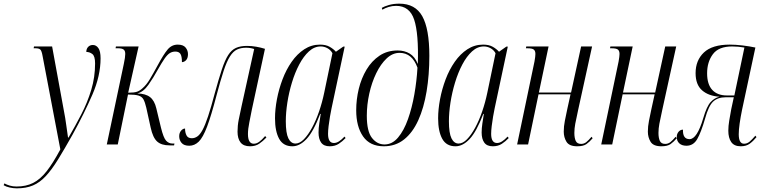

<svg xmlns="http://www.w3.org/2000/svg" viewBox="-154 -790 4180 1050"><path d="M-62 240Q-81 240 -101 235.5Q-121 231 -134 223L-130 213Q-117 220 -100.5 225Q-84 230 -63 230Q-12 230 27 210.5Q66 191 101 146.5Q136 102 176 27L79 -483Q74 -512 66.5 -519Q59 -526 40 -526H30L32 -536H131L196 -181Q203 -146 208 -108Q213 -70 218 -38H221Q257 -100 290.5 -164.5Q324 -229 345 -298.5Q366 -368 366 -443Q366 -483 351 -494.5Q336 -506 318 -506Q318 -523 328 -533.5Q338 -544 354 -544Q372 -544 384 -527Q396 -510 396 -471Q396 -376 351.5 -273Q307 -170 243 -54Q198 26 163.5 82Q129 138 96.5 173Q64 208 26.5 224Q-11 240 -62 240Z M773 5Q729 5 705.5 -16Q682 -37 670 -92L646 -201Q639 -231 630.5 -246.5Q622 -262 603 -267.5Q584 -273 546 -273L490 0H430L523 -440Q527 -459 529 -472.5Q531 -486 531 -495Q531 -513 521.5 -519.5Q512 -526 492 -526H478L480 -536H604L547 -283Q580 -283 595.5 -288.5Q611 -294 625 -307Q647 -326 665.5 -357Q684 -388 709 -434Q740 -492 762.5 -519Q785 -546 818 -546Q848 -546 861 -530Q874 -514 874 -494Q874 -473 864.5 -462Q855 -451 841 -450Q841 -483 832.5 -495.5Q824 -508 805 -508Q788 -508 774.5 -499.5Q761 -491 746 -469.5Q731 -448 709 -409Q685 -365 657.5 -326Q630 -287 597 -279Q642 -278 666.5 -259Q691 -240 701 -197L726 -93Q740 -36 754.5 -20.5Q769 -5 789 -5H800L798 5Z M1213 10Q1178 10 1161.5 -11Q1145 -32 1145 -70Q1145 -103 1151.5 -135.5Q1158 -168 1167 -209L1236 -522Q1215 -529 1192 -529Q1163 -529 1142 -519Q1121 -509 1103.5 -481.5Q1086 -454 1069 -402.5Q1052 -351 1030 -268Q1001 -157 978.5 -97.5Q956 -38 933 -15.5Q910 7 881 7Q852 7 839 -8.5Q826 -24 826 -45Q826 -63 836 -75Q846 -87 858 -87Q858 -65 866 -49.5Q874 -34 895 -34Q911 -34 925.5 -44Q940 -54 954 -80Q968 -106 984 -154Q1000 -202 1020 -278Q1042 -358 1059 -409.5Q1076 -461 1094 -489Q1112 -517 1136.5 -528Q1161 -539 1197 -539Q1222 -539 1247.5 -534.5Q1273 -530 1295 -523L1223 -189Q1217 -157 1209.5 -120.5Q1202 -84 1202 -57Q1202 -4 1234 -4Q1249 -4 1263.5 -14.5Q1278 -25 1296 -46L1303 -38Q1284 -18 1263.5 -4Q1243 10 1213 10Z M1445 10Q1395 10 1372.5 -31Q1350 -72 1350 -143Q1350 -192 1360.5 -247.5Q1371 -303 1391 -356Q1411 -409 1441 -452Q1471 -495 1510 -520.5Q1549 -546 1596 -546Q1628 -546 1649 -534Q1670 -522 1683 -507L1723 -535H1731L1659 -197Q1655 -178 1650.5 -152Q1646 -126 1643 -100.5Q1640 -75 1640 -58Q1640 -8 1672 -8Q1686 -8 1700 -17Q1714 -26 1730 -43L1736 -35Q1719 -17 1698.5 -3.5Q1678 10 1649 10Q1617 10 1602.5 -10Q1588 -30 1588 -65Q1588 -89 1592 -115Q1596 -141 1600 -167H1597Q1560 -70 1522.5 -30Q1485 10 1445 10ZM1462 -5Q1485 -5 1508 -28.5Q1531 -52 1552.5 -91.5Q1574 -131 1591 -180.5Q1608 -230 1619 -283L1664 -499Q1654 -517 1636.5 -526.5Q1619 -536 1600 -536Q1565 -536 1535.5 -509Q1506 -482 1482.5 -437.5Q1459 -393 1442.5 -338.5Q1426 -284 1417.5 -229Q1409 -174 1409 -127Q1409 -62 1423 -33.5Q1437 -5 1462 -5Z M1945 10Q1869 10 1831.5 -44Q1794 -98 1794 -187Q1794 -246 1808 -304Q1822 -362 1850.5 -409.5Q1879 -457 1921.5 -485.5Q1964 -514 2021 -514Q2058 -514 2086.5 -497Q2115 -480 2131 -440Q2136 -607 2111 -682.5Q2086 -758 2012 -758Q1991 -758 1971.5 -752Q1952 -746 1937 -737L1934 -747Q1947 -755 1972.5 -762.5Q1998 -770 2030 -770Q2117 -770 2155.5 -701Q2194 -632 2194 -485Q2194 -381 2179 -290.5Q2164 -200 2133.5 -132.5Q2103 -65 2056 -27.5Q2009 10 1945 10ZM1949 0Q1991 0 2023 -38Q2055 -76 2077 -138Q2099 -200 2112 -274Q2125 -348 2129 -420Q2100 -501 2031 -501Q1993 -501 1960.5 -470.5Q1928 -440 1903.5 -389.5Q1879 -339 1865.5 -278Q1852 -217 1852 -157Q1852 -72 1880 -36Q1908 0 1949 0Z M2337 10Q2287 10 2264.5 -31Q2242 -72 2242 -143Q2242 -192 2252.5 -247.5Q2263 -303 2283 -356Q2303 -409 2333 -452Q2363 -495 2402 -520.5Q2441 -546 2488 -546Q2520 -546 2541 -534Q2562 -522 2575 -507L2615 -535H2623L2551 -197Q2547 -178 2542.5 -152Q2538 -126 2535 -100.5Q2532 -75 2532 -58Q2532 -8 2564 -8Q2578 -8 2592 -17Q2606 -26 2622 -43L2628 -35Q2611 -17 2590.5 -3.5Q2570 10 2541 10Q2509 10 2494.5 -10Q2480 -30 2480 -65Q2480 -89 2484 -115Q2488 -141 2492 -167H2489Q2452 -70 2414.5 -30Q2377 10 2337 10ZM2354 -5Q2377 -5 2400 -28.5Q2423 -52 2444.5 -91.5Q2466 -131 2483 -180.5Q2500 -230 2511 -283L2556 -499Q2546 -517 2528.5 -526.5Q2511 -536 2492 -536Q2457 -536 2427.5 -509Q2398 -482 2374.5 -437.5Q2351 -393 2334.5 -338.5Q2318 -284 2309.5 -229Q2301 -174 2301 -127Q2301 -62 2315 -33.5Q2329 -5 2354 -5Z M3003 10Q2959 10 2944 -14.5Q2929 -39 2929 -70Q2929 -99 2935 -129Q2941 -159 2948 -192L2966 -274H2791L2734 0H2674L2769 -454Q2774 -482 2774 -495Q2774 -512 2765 -519Q2756 -526 2730 -526H2722L2724 -536H2846L2793 -284H2969L3024 -536H3084L3008 -190Q2997 -140 2992 -113.5Q2987 -87 2987 -63Q2987 -36 2994.5 -19.5Q3002 -3 3024 -3Q3040 -3 3052.5 -13Q3065 -23 3081 -42L3087 -34Q3070 -14 3053 -2Q3036 10 3003 10Z M3463 10Q3419 10 3404 -14.5Q3389 -39 3389 -70Q3389 -99 3395 -129Q3401 -159 3408 -192L3426 -274H3251L3194 0H3134L3229 -454Q3234 -482 3234 -495Q3234 -512 3225 -519Q3216 -526 3190 -526H3182L3184 -536H3306L3253 -284H3429L3484 -536H3544L3468 -190Q3457 -140 3452 -113.5Q3447 -87 3447 -63Q3447 -36 3454.5 -19.5Q3462 -3 3484 -3Q3500 -3 3512.5 -13Q3525 -23 3541 -42L3547 -34Q3530 -14 3513 -2Q3496 10 3463 10Z M3897 10Q3861 10 3845 -13Q3829 -36 3829 -75Q3829 -101 3834 -130.5Q3839 -160 3845 -193L3859 -258H3814Q3771 -258 3746 -234.5Q3721 -211 3702 -142Q3680 -66 3659 -29.5Q3638 7 3600 7Q3575 7 3561 -6Q3547 -19 3547 -40Q3547 -58 3557 -69.5Q3567 -81 3581 -81Q3579 -29 3617 -29Q3658 -29 3692 -144Q3711 -209 3732.5 -232Q3754 -255 3781 -261Q3721 -265 3685.5 -296Q3650 -327 3650 -390Q3650 -460 3695.5 -503Q3741 -546 3837 -546Q3868 -546 3906.5 -541.5Q3945 -537 3977 -530L3904 -189Q3896 -150 3891 -115Q3886 -80 3886 -56Q3886 -4 3915 -4Q3932 -4 3945.5 -15.5Q3959 -27 3977 -48L3983 -40Q3966 -19 3946.5 -4.5Q3927 10 3897 10ZM3821 -268H3862L3917 -530Q3898 -533 3883 -534.5Q3868 -536 3850 -536Q3776 -536 3744.5 -493.5Q3713 -451 3713 -389Q3713 -329 3741 -298.5Q3769 -268 3821 -268Z"/></svg>

Font: Noto Serif Display ExtraCondensed Light
Style: Italic
Weight: 300
Width: 2
Italic angle: -12°
Designer: Monotype Design Team
Foundry: Monotype Imaging Inc.
Version: Version 2.009